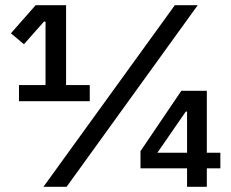

<svg xmlns="http://www.w3.org/2000/svg" viewBox="-20 -718 887 738"><path d="M775 0V-71H827V-131H775V-369H677L520 -137V-71H699V0ZM699 -131H585L694 -289H699ZM236 0 740 -698H652L147 0ZM325 -329V-391H234V-698H117L22 -590L72 -548L149 -635H155V-391H53V-329Z"/></svg>

Font: IBM Plex Thai Looped Medium
Style: Regular
Weight: 500
Designer: Mike Abbink, Paul van der Laan, Pieter van Rosmalen, Ben Mitchell, Mark Frömberg
Foundry: Bold Monday
Version: Version 1.0